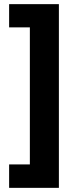

<svg xmlns="http://www.w3.org/2000/svg" viewBox="-20 -743 368 926"><path d="M24 50H124V-611H24V-723H264V163H24Z"/></svg>

Font: Noto Sans Armenian ExtraBold
Style: Regular
Weight: 800
Version: Version 2.007